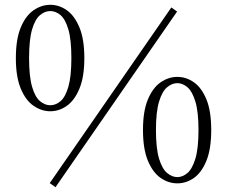

<svg xmlns="http://www.w3.org/2000/svg" viewBox="-20 -753 946 799"><path d="M189 -290Q153 -290 120 -312.5Q87 -335 66.5 -384Q46 -433 46 -511Q46 -590 66.5 -639Q87 -688 120 -710.5Q153 -733 189 -733Q226 -733 258 -710.5Q290 -688 310.5 -639Q331 -590 331 -511Q331 -433 310.5 -384Q290 -335 258 -312.5Q226 -290 189 -290ZM189 -315Q212 -315 232 -332Q252 -349 264.5 -392Q277 -435 277 -511Q277 -588 264.5 -630.5Q252 -673 232 -690Q212 -707 189 -707Q167 -707 146.5 -690Q126 -673 113.5 -630.5Q101 -588 101 -511Q101 -435 113.5 -392Q126 -349 146.5 -332Q167 -315 189 -315ZM718 10Q681 10 648.5 -12.5Q616 -35 595.5 -84Q575 -133 575 -212Q575 -291 595.5 -339.5Q616 -388 648.5 -410.5Q681 -433 718 -433Q755 -433 787 -410.5Q819 -388 839 -339.5Q859 -291 859 -212Q859 -133 839 -84Q819 -35 787 -12.5Q755 10 718 10ZM718 -16Q740 -16 760 -33Q780 -50 793 -92.5Q806 -135 806 -212Q806 -288 793 -330.5Q780 -373 760 -390Q740 -407 718 -407Q696 -407 675.5 -390Q655 -373 642 -330.5Q629 -288 629 -212Q629 -135 642 -92.5Q655 -50 675.5 -33Q696 -16 718 -16ZM211 26 187 9 693 -722 717 -705Z"/></svg>

Font: Noto Serif KR
Style: Regular
Weight: 200
Designer: Ryoko NISHIZUKA 西塚涼子 (kana & ideographs); Frank Grießhammer (Latin, Greek & Cyrillic); Wenlong ZHANG 张文龙 (bopomofo); San
Foundry: Adobe
Version: Version 2.001;hotconv 1.1.0;makeotfexe 2.6.0